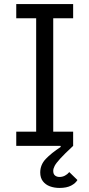

<svg xmlns="http://www.w3.org/2000/svg" viewBox="-20 -718 440 945"><path d="M60 0V-70H158V-628H60V-698H340V-628H242V-70H340V0Q298 39 277 62Q256 85 249 98.5Q242 112 242 123Q242 139 251 146Q260 153 273 153Q287 153 299.5 146.5Q312 140 321 129L361 168Q352 184 330 195.5Q308 207 273 207Q247 207 225.5 199Q204 191 191 174Q178 157 178 131Q178 93 205 64.5Q232 36 279 5L278 0Z"/></svg>

Font: IBM Plex Sans Var
Style: Regular
Weight: 400
Designer: Mike Abbink, Paul van der Laan, Pieter van Rosmalen
Foundry: Bold Monday
Version: Version 3.000